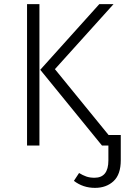

<svg xmlns="http://www.w3.org/2000/svg" viewBox="-20 -705 615 930"><path d="M171 0H111V-685H171ZM440 205Q382 205 338 171L363 133Q381 144 398 150Q415 156 438 156Q505 156 505 72V0H474L175 -367L461 -685H530L246 -370L506 -51H565V71Q565 140 530 172.5Q495 205 440 205Z"/></svg>

Font: Trujillo Light
Style: Regular
Weight: 300
Designer: Fira Sans original fonts by bBox Type GmbH, Carrois Corporate GbR, & Edenspiekermann AG / Changes by Cristiano Sobral
Foundry: Fira Sans original fonts by bBox Type GmbH, Carrois Corporate GbR, & Edenspiekermann AG / Changes by Cristiano Sobral
Version: Version 4.301;July 28, 2020;FontCreator 13.0.0.2655 64-bit